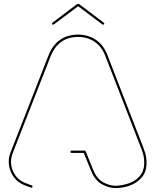

<svg xmlns="http://www.w3.org/2000/svg" viewBox="-20 -958 799 988"><path d="M574 10Q537 9 502.5 -11Q468 -31 448 -81L411 -171H348Q343 -171 343 -177Q343 -183 348 -183H416Q419 -183 421 -179L459 -85Q477 -40 508.5 -21.5Q540 -3 574 -2Q609 -3 642.5 -14.5Q676 -26 698.5 -51Q721 -76 722 -115Q723 -145 715.5 -168.5Q708 -192 701 -209L522 -670Q504 -717 468.5 -742Q433 -767 384 -768Q330 -768 295 -742.5Q260 -717 241 -670L45 -169Q33 -138 38 -107Q43 -76 62 -51.5Q81 -27 111 -16L143 -4Q149 -2 147 4Q145 9 138 7L106 -5Q73 -18 52.5 -45Q32 -72 26.5 -106Q21 -140 34 -173L230 -674Q250 -725 288.5 -752.5Q327 -780 384 -780Q436 -779 475 -752Q514 -725 533 -674L712 -213Q719 -196 727 -171Q735 -146 734 -115Q733 -72 708.5 -44Q684 -16 647.5 -3Q611 10 574 10ZM249 -833Q245 -837 251 -842L374 -935Q379 -938 382 -938Q386 -938 390 -935L513 -842Q519 -837 515 -833Q511 -829 506 -833L382 -926L258 -833Q253 -829 249 -833Z"/></svg>

Font: Moirai One
Style: Regular
Weight: 400
Designer: Jiyeon Park
Foundry: JAMO
Version: Version 1.000; ttfautohint (v1.8.4.7-5d5b);gftools[0.9.29]